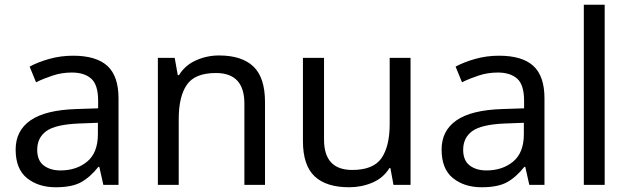

<svg xmlns="http://www.w3.org/2000/svg" viewBox="-20 -780 2656 810"><path d="M288 -545Q386 -545 433 -502Q480 -459 480 -365V0H416L399 -76H395Q360 -32 321.5 -11Q283 10 215 10Q142 10 94 -28.5Q46 -67 46 -149Q46 -229 109 -272.5Q172 -316 303 -320L394 -323V-355Q394 -422 365 -448Q336 -474 283 -474Q241 -474 203 -461.5Q165 -449 132 -433L105 -499Q140 -518 188 -531.5Q236 -545 288 -545ZM314 -259Q214 -255 175.5 -227Q137 -199 137 -148Q137 -103 164.5 -82Q192 -61 235 -61Q303 -61 348 -98.5Q393 -136 393 -214V-262Z M904 -546Q1000 -546 1049 -499.5Q1098 -453 1098 -349V0H1011V-343Q1011 -472 891 -472Q802 -472 768 -422Q734 -372 734 -278V0H646V-536H717L730 -463H735Q761 -505 807 -525.5Q853 -546 904 -546Z M1712 -536V0H1640L1627 -71H1623Q1597 -29 1551 -9.5Q1505 10 1453 10Q1356 10 1307 -36.5Q1258 -83 1258 -185V-536H1347V-191Q1347 -63 1466 -63Q1555 -63 1589.5 -113Q1624 -163 1624 -257V-536Z M2085 -545Q2183 -545 2230 -502Q2277 -459 2277 -365V0H2213L2196 -76H2192Q2157 -32 2118.5 -11Q2080 10 2012 10Q1939 10 1891 -28.5Q1843 -67 1843 -149Q1843 -229 1906 -272.5Q1969 -316 2100 -320L2191 -323V-355Q2191 -422 2162 -448Q2133 -474 2080 -474Q2038 -474 2000 -461.5Q1962 -449 1929 -433L1902 -499Q1937 -518 1985 -531.5Q2033 -545 2085 -545ZM2111 -259Q2011 -255 1972.5 -227Q1934 -199 1934 -148Q1934 -103 1961.5 -82Q1989 -61 2032 -61Q2100 -61 2145 -98.5Q2190 -136 2190 -214V-262Z M2531 0H2443V-760H2531Z"/></svg>

Font: Noto Sans Hanunoo
Style: Regular
Weight: 400
Designer: Monotype Design Team
Foundry: Monotype Imaging Inc.
Version: Version 2.003; ttfautohint (v1.8.4.7-5d5b)